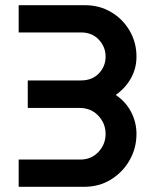

<svg xmlns="http://www.w3.org/2000/svg" viewBox="-20 -720 602 740"><path d="M52 0V-105H289Q332 -105 359.5 -134.5Q387 -164 387 -204Q387 -244 359 -274Q331 -304 286 -304H87V-410H292Q335 -410 361 -437Q387 -464 387 -502Q387 -539 361 -567Q335 -595 292 -595H52V-700H307Q364 -700 409 -673Q454 -646 480 -601Q506 -556 506 -502Q506 -456 484.5 -418Q463 -380 426 -354Q464 -329 485 -289Q506 -249 506 -204Q506 -149 479.5 -102.5Q453 -56 407.5 -28Q362 0 304 0Z"/></svg>

Font: MuseoModerno Medium
Style: Regular
Weight: 500
Designer: Pablo Cosgaya, Héctor Gatti, Marcela Romero, and the Authors of The MuseoModerno Project.
Foundry: Omnibus-Type Team
Version: Version 1.001